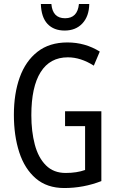

<svg xmlns="http://www.w3.org/2000/svg" viewBox="-20 -938 585 968"><path d="M308 -377H491V-25Q401 10 304 10Q217 10 160.5 -38.5Q104 -87 77 -170.5Q50 -254 50 -359Q50 -466 79.5 -548Q109 -630 169 -677Q229 -724 320 -724Q409 -724 483 -678L453 -607Q387 -649 322 -649Q232 -649 185 -574.5Q138 -500 138 -357Q138 -275 155.5 -209Q173 -143 211.5 -104.5Q250 -66 311 -66Q367 -66 409 -81V-302H308ZM430 -918Q429 -856 395.5 -820Q362 -784 306 -784Q251 -784 219.5 -817.5Q188 -851 186 -918H239Q245 -846 308 -846Q371 -846 378 -918Z"/></svg>

Font: Noto Sans Lao UI ExtCond
Style: Regular
Weight: 400
Width: 2
Designer: Monotype Design Team
Foundry: Monotype Imaging Inc.
Version: Version 2.000; ttfautohint (v1.8.4.7-5d5b)